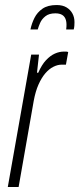

<svg xmlns="http://www.w3.org/2000/svg" viewBox="-20 -743 316 763"><path d="M11 0 104 -526H135L127 -454H132Q146 -486 163 -504Q180 -522 198 -530Q216 -538 234 -538Q239 -538 243 -538Q247 -538 251 -536L242 -486H224Q209 -486 192 -477.5Q175 -469 160 -451.5Q145 -434 133 -407Q121 -380 114 -342L54 0ZM205 -723Q229 -723 244.5 -713.5Q260 -704 268 -689Q276 -674 276 -655Q276 -648 275.5 -641Q275 -634 273 -626H243Q246 -649 242 -663Q238 -677 227.5 -683.5Q217 -690 200 -690Q175 -690 160.5 -678.5Q146 -667 139.5 -652Q133 -637 130 -626H101Q106 -650 117 -672Q128 -694 149 -708.5Q170 -723 205 -723Z"/></svg>

Font: Archivo ExtraCondensed Thin
Style: Italic
Weight: 250
Width: 2
Italic angle: -10°
Designer: Hector Gatti
Foundry: Omnibus-Type
Version: Version 2.001